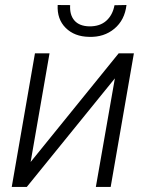

<svg xmlns="http://www.w3.org/2000/svg" viewBox="-20 -739 590 759"><path d="M26.4 0ZM449.2 -528.3H509.3L417.5 0H358.9L434.1 -429.2L85.9 0H26.4L118.2 -528.3H175.8L101.1 -98.6ZM480 -719.2Q473.1 -659.7 432.1 -625.5Q391.1 -591.3 332 -593.3Q274.4 -594.2 239.7 -628.7Q205.1 -663.1 208 -719.2L257.3 -718.8Q254.9 -680.2 274.2 -658Q293.5 -635.7 333 -634.8Q374.5 -634.3 399.9 -656.7Q425.3 -679.2 432.6 -718.3Z"/></svg>

Font: Roboto Light
Style: Italic
Weight: 300
Italic angle: -12°
Designer: Google
Version: Version 2.134; 2016; ttfautohint (v1.6)